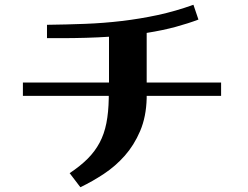

<svg xmlns="http://www.w3.org/2000/svg" viewBox="-20 -705 1040 805"><path d="M76 -359H437V-551Q392 -548 340.5 -546.5Q289 -545 235 -545H177V-601Q258 -602 336.5 -605Q415 -608 491 -617Q567 -626 641.5 -642Q716 -658 791 -685L812 -623Q770 -607 717 -592.5Q664 -578 595 -567V-359H907V-303H595V-293Q593 -215 567.5 -155.5Q542 -96 503 -52Q464 -8 415.5 24Q367 56 317 80L272 21Q317 -9 347.5 -39.5Q378 -70 397.5 -106.5Q417 -143 426 -188.5Q435 -234 436 -293V-303H76Z"/></svg>

Font: Cafe24 ClassicType
Style: Regular
Weight: 400
Designer: Cafe24 thkim, hmlim, mnelim & 4IR
Foundry: Cafe24
Version: Version 1.000